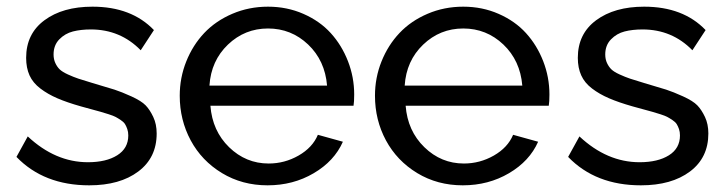

<svg xmlns="http://www.w3.org/2000/svg" viewBox="-20 -551 2197 581"><path d="M250 9.8Q112.8 9.8 29.8 -76.2L64 -138.2Q147.5 -60.1 246.1 -60.1Q301.3 -60.1 334.7 -81.1Q368.2 -102.1 368.2 -141.1Q368.2 -151.9 365.2 -160.4Q362.3 -168.9 358.4 -175.3Q354.5 -181.6 345.7 -187.5Q336.9 -193.4 330.1 -197Q323.2 -200.7 308.8 -205.3Q294.4 -210 284.9 -212.6Q275.4 -215.3 256.1 -220.5Q236.8 -225.6 225.1 -229Q182.1 -241.2 153.3 -253.7Q124.5 -266.1 102.1 -283.2Q79.6 -300.3 69.3 -323Q59.1 -345.7 59.1 -376Q59.1 -448.7 114.5 -489.7Q169.9 -530.8 259.8 -530.8Q377.9 -530.8 445.8 -460L405.8 -398.9Q344.2 -461.9 254.9 -461.9Q224.6 -461.9 200.7 -455.8Q176.8 -449.7 159.4 -431.9Q142.1 -414.1 142.1 -386.2Q142.1 -371.6 147.5 -360.1Q152.8 -348.6 160.6 -341.1Q168.5 -333.5 185.5 -325.7Q202.6 -317.9 217.3 -313Q231.9 -308.1 259.8 -299.8Q305.2 -286.6 326.4 -279.8Q347.7 -272.9 377.7 -259.3Q407.7 -245.6 420.7 -232.2Q433.6 -218.8 443.8 -197Q454.1 -175.3 454.1 -147Q454.1 -73.7 398.4 -32Q342.8 9.8 250 9.8Z M789.6 9.8Q712.9 9.8 651.6 -27.3Q590.3 -64.5 557.1 -126.2Q523.9 -188 523.9 -261.2Q523.9 -315.9 543.7 -365.2Q563.5 -414.6 598.1 -451.2Q632.8 -487.8 683.1 -509.3Q733.4 -530.8 791 -530.8Q848.6 -530.8 898.2 -509Q947.8 -487.3 981 -450.7Q1014.2 -414.1 1033 -365.7Q1051.8 -317.4 1051.8 -265.1Q1051.8 -242.7 1049.8 -231H616.7Q622.6 -154.8 673.3 -105.5Q724.1 -56.2 793 -56.2Q841.3 -56.2 883.5 -80.3Q925.8 -104.5 941.9 -143.1L1017.6 -122.1Q991.7 -63.5 929.4 -26.9Q867.2 9.8 789.6 9.8ZM613.8 -292H969.7Q963.4 -367.7 912.4 -416.3Q861.3 -464.8 791 -464.8Q720.7 -464.8 669.7 -416Q618.7 -367.2 613.8 -292Z M1380.4 9.8Q1303.7 9.8 1242.4 -27.3Q1181.2 -64.5 1147.9 -126.2Q1114.7 -188 1114.7 -261.2Q1114.7 -315.9 1134.5 -365.2Q1154.3 -414.6 1189 -451.2Q1223.6 -487.8 1273.9 -509.3Q1324.2 -530.8 1381.8 -530.8Q1439.5 -530.8 1489 -509Q1538.6 -487.3 1571.8 -450.7Q1605 -414.1 1623.8 -365.7Q1642.6 -317.4 1642.6 -265.1Q1642.6 -242.7 1640.6 -231H1207.5Q1213.4 -154.8 1264.2 -105.5Q1314.9 -56.2 1383.8 -56.2Q1432.1 -56.2 1474.4 -80.3Q1516.6 -104.5 1532.7 -143.1L1608.4 -122.1Q1582.5 -63.5 1520.3 -26.9Q1458 9.8 1380.4 9.8ZM1204.6 -292H1560.5Q1554.2 -367.7 1503.2 -416.3Q1452.1 -464.8 1381.8 -464.8Q1311.5 -464.8 1260.5 -416Q1209.5 -367.2 1204.6 -292Z M1919.4 9.8Q1782.2 9.8 1699.2 -76.2L1733.4 -138.2Q1816.9 -60.1 1915.5 -60.1Q1970.7 -60.1 2004.2 -81.1Q2037.6 -102.1 2037.6 -141.1Q2037.6 -151.9 2034.7 -160.4Q2031.7 -168.9 2027.8 -175.3Q2023.9 -181.6 2015.1 -187.5Q2006.3 -193.4 1999.5 -197Q1992.7 -200.7 1978.3 -205.3Q1963.9 -210 1954.3 -212.6Q1944.8 -215.3 1925.5 -220.5Q1906.2 -225.6 1894.5 -229Q1851.6 -241.2 1822.8 -253.7Q1793.9 -266.1 1771.5 -283.2Q1749 -300.3 1738.8 -323Q1728.5 -345.7 1728.5 -376Q1728.5 -448.7 1783.9 -489.7Q1839.4 -530.8 1929.2 -530.8Q2047.4 -530.8 2115.2 -460L2075.2 -398.9Q2013.7 -461.9 1924.3 -461.9Q1894 -461.9 1870.1 -455.8Q1846.2 -449.7 1828.9 -431.9Q1811.5 -414.1 1811.5 -386.2Q1811.5 -371.6 1816.9 -360.1Q1822.3 -348.6 1830.1 -341.1Q1837.9 -333.5 1855 -325.7Q1872.1 -317.9 1886.7 -313Q1901.4 -308.1 1929.2 -299.8Q1974.6 -286.6 1995.8 -279.8Q2017.1 -272.9 2047.1 -259.3Q2077.1 -245.6 2090.1 -232.2Q2103 -218.8 2113.3 -197Q2123.5 -175.3 2123.5 -147Q2123.5 -73.7 2067.9 -32Q2012.2 9.8 1919.4 9.8Z"/></svg>

Font: Rawline Medium
Style: Regular
Weight: 500
Designer: Matt McInerney, Pablo Impallari, Rodrigo Fuenzalida
Foundry: Matt McInerney, Pablo Impallari, Rodrigo Fuenzalida
Version: Version 4.020;PS 004.020;hotconv 1.0.88;makeotf.lib2.5.64775